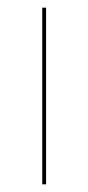

<svg xmlns="http://www.w3.org/2000/svg" viewBox="-20 -480 230 500"><path d="M90 -460V0H100V-460Z"/></svg>

Font: Jost Thin
Style: Regular
Weight: 250
Version: Version 3.710